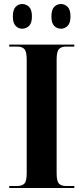

<svg xmlns="http://www.w3.org/2000/svg" viewBox="-20 -936 415 956"><path d="M26 0V-10H67Q89 -10 101 -21.5Q113 -33 113 -74V-639Q113 -680 101 -692Q89 -704 67 -704H26V-714H350V-704H308Q286 -704 274 -692Q262 -680 262 -639V-74Q262 -33 274 -21.5Q286 -10 308 -10H350V0ZM284 -793Q264 -793 250 -807Q236 -821 236 -854Q236 -888 250 -902Q264 -916 284 -916Q302 -916 316.5 -902Q331 -888 331 -854Q331 -821 316.5 -807Q302 -793 284 -793ZM90 -793Q72 -793 58 -807Q44 -821 44 -854Q44 -888 58 -902Q72 -916 90 -916Q110 -916 124.5 -902Q139 -888 139 -854Q139 -821 124.5 -807Q110 -793 90 -793Z"/></svg>

Font: Noto Serif Display SemiCondensed
Style: Bold
Weight: 700
Width: 4
Designer: Monotype Design Team
Foundry: Monotype Imaging Inc.
Version: Version 2.009